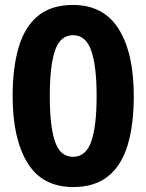

<svg xmlns="http://www.w3.org/2000/svg" viewBox="-20 -745 591 775"><path d="M275 10Q151 10 91 -87.5Q31 -185 31 -357Q31 -472 55.5 -554.5Q80 -637 133.5 -681Q187 -725 275 -725Q398 -725 459 -628Q520 -531 520 -357Q520 -242 495.5 -160Q471 -78 417 -34Q363 10 275 10ZM275 -112Q326 -112 348 -173Q370 -234 370 -357Q370 -480 348 -541.5Q326 -603 275 -603Q223 -603 202 -541Q181 -479 181 -357Q181 -235 202 -173.5Q223 -112 275 -112Z"/></svg>

Font: Noto Sans Gurmukhi
Style: Bold
Weight: 700
Designer: Jelle Bosma - Monotype Design Team
Foundry: Monotype Imaging Inc.
Version: Version 2.004; ttfautohint (v1.8.4.7-5d5b)